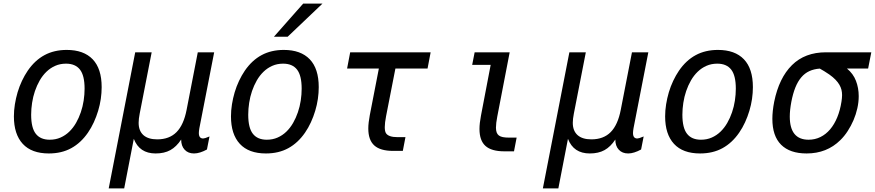

<svg xmlns="http://www.w3.org/2000/svg" viewBox="-20 -837 4856 1065"><path d="M251 14.2Q155.3 14.2 106.2 -39.1Q57.1 -92.3 57.1 -191.4Q57.1 -224.1 62.5 -258.1Q67.9 -292 77.6 -325Q87.4 -357.9 101.8 -388.4Q116.2 -418.9 133.8 -444.8Q173.3 -502.4 226.8 -531.2Q280.3 -560.1 350.1 -560.1Q444.3 -560.1 494.1 -508.1Q543.9 -456.1 543.9 -353.5Q543.9 -321.8 539.1 -288.3Q534.2 -254.9 524.4 -222.4Q514.6 -189.9 500.5 -158.9Q486.3 -127.9 467.8 -101.1Q428.7 -44.4 375.2 -15.1Q321.8 14.2 251 14.2ZM255.9 -62Q288.6 -62 315.7 -74Q342.8 -85.9 364.3 -106.7Q385.7 -127.4 401.6 -155Q417.5 -182.6 428.2 -214.1Q439 -245.6 444.1 -279.3Q449.2 -313 449.2 -345.2Q449.2 -418 423.6 -450.9Q397.9 -483.9 346.2 -483.9Q313.5 -483.9 286.4 -471.9Q259.3 -460 237.8 -439.2Q216.3 -418.5 200.4 -390.9Q184.6 -363.3 173.8 -331.8Q163.1 -300.3 158 -266.6Q152.8 -232.9 152.8 -200.7Q152.8 -127.9 178.5 -95Q204.1 -62 255.9 -62Z M730 -546.9H821.3L754.9 -207Q749 -176.8 749 -155.8Q749 -111.3 775.4 -87.6Q801.8 -64 852.1 -64Q919.4 -64 959.2 -104.2Q999 -144.5 1015.1 -228L1077.1 -546.9H1168L1085.9 -126Q1084.5 -117.2 1083.7 -110.8Q1083 -104.5 1083 -99.1Q1083 -68.8 1106.9 -68.8Q1110.4 -68.8 1119.1 -71.3Q1126 -73.2 1142.1 -80.1L1127.9 -7.8Q1108.4 2.9 1090.3 8.5Q1072.3 14.2 1056.2 14.2Q1023.4 14.2 1004.2 -6.6Q984.9 -27.3 984.9 -63Q958.5 -22.9 925 -4.4Q891.6 14.2 843.3 14.2Q753.4 14.2 722.2 -66.9L668.9 208H583Z M1661.6 -816.9H1768.6L1575.7 -633.3H1499.5ZM1455.1 14.2Q1359.4 14.2 1310.3 -39.1Q1261.2 -92.3 1261.2 -191.4Q1261.2 -224.1 1266.6 -258.1Q1272 -292 1281.7 -325Q1291.5 -357.9 1305.9 -388.4Q1320.3 -418.9 1337.9 -444.8Q1377.4 -502.4 1430.9 -531.2Q1484.4 -560.1 1554.2 -560.1Q1648.4 -560.1 1698.2 -508.1Q1748 -456.1 1748 -353.5Q1748 -321.8 1743.2 -288.3Q1738.3 -254.9 1728.5 -222.4Q1718.8 -189.9 1704.6 -158.9Q1690.4 -127.9 1671.9 -101.1Q1632.8 -44.4 1579.3 -15.1Q1525.9 14.2 1455.1 14.2ZM1460 -62Q1492.7 -62 1519.8 -74Q1546.9 -85.9 1568.4 -106.7Q1589.8 -127.4 1605.7 -155Q1621.6 -182.6 1632.3 -214.1Q1643.1 -245.6 1648.2 -279.3Q1653.3 -313 1653.3 -345.2Q1653.3 -418 1627.7 -450.9Q1602.1 -483.9 1550.3 -483.9Q1517.6 -483.9 1490.5 -471.9Q1463.4 -460 1441.9 -439.2Q1420.4 -418.5 1404.5 -390.9Q1388.7 -363.3 1377.9 -331.8Q1367.2 -300.3 1362.1 -266.6Q1356.9 -232.9 1356.9 -200.7Q1356.9 -127.9 1382.6 -95Q1408.2 -62 1460 -62Z M2160.6 0Q2089.8 0 2056.4 -30Q2022.9 -60.1 2022.9 -124Q2022.9 -140.6 2025.1 -158.9Q2027.3 -177.2 2031.2 -198.2L2081.5 -457H1905.3L1922.4 -546.9H2368.7L2351.6 -457H2173.3L2121.6 -192.9Q2114.3 -155.3 2114.3 -131.8Q2114.3 -110.4 2120.1 -99.6Q2133.3 -76.2 2186 -76.2H2229L2214.4 0H2160.6Z M2777.3 2.4Q2706.5 2.4 2673.1 -27.3Q2639.6 -57.1 2639.6 -121.6Q2639.6 -152.8 2647.9 -195.8L2701.7 -477.1H2599.1L2612.8 -546.9H2807.1L2738.3 -190.4Q2731 -152.8 2731 -129.4Q2731 -113.3 2734.9 -102.5Q2738.8 -91.8 2747.3 -85.4Q2755.9 -79.1 2769.5 -76.4Q2783.2 -73.7 2802.7 -73.7H2845.7L2831.1 2.4H2777.3Z M3138.2 -546.9H3229.5L3163.1 -207Q3157.2 -176.8 3157.2 -155.8Q3157.2 -111.3 3183.6 -87.6Q3210 -64 3260.3 -64Q3327.6 -64 3367.4 -104.2Q3407.2 -144.5 3423.3 -228L3485.4 -546.9H3576.2L3494.1 -126Q3492.7 -117.2 3491.9 -110.8Q3491.2 -104.5 3491.2 -99.1Q3491.2 -68.8 3515.1 -68.8Q3518.6 -68.8 3527.3 -71.3Q3534.2 -73.2 3550.3 -80.1L3536.1 -7.8Q3516.6 2.9 3498.5 8.5Q3480.5 14.2 3464.4 14.2Q3431.6 14.2 3412.4 -6.6Q3393.1 -27.3 3393.1 -63Q3366.7 -22.9 3333.3 -4.4Q3299.8 14.2 3251.5 14.2Q3161.6 14.2 3130.4 -66.9L3077.1 208H2991.2Z M3863.3 14.2Q3767.6 14.2 3718.5 -39.1Q3669.4 -92.3 3669.4 -191.4Q3669.4 -224.1 3674.8 -258.1Q3680.2 -292 3689.9 -325Q3699.7 -357.9 3714.1 -388.4Q3728.5 -418.9 3746.1 -444.8Q3785.6 -502.4 3839.1 -531.2Q3892.6 -560.1 3962.4 -560.1Q4056.6 -560.1 4106.4 -508.1Q4156.2 -456.1 4156.2 -353.5Q4156.2 -321.8 4151.4 -288.3Q4146.5 -254.9 4136.7 -222.4Q4127 -189.9 4112.8 -158.9Q4098.6 -127.9 4080.1 -101.1Q4041 -44.4 3987.5 -15.1Q3934.1 14.2 3863.3 14.2ZM3868.2 -62Q3900.9 -62 3928 -74Q3955.1 -85.9 3976.6 -106.7Q3998 -127.4 4013.9 -155Q4029.8 -182.6 4040.5 -214.1Q4051.3 -245.6 4056.4 -279.3Q4061.5 -313 4061.5 -345.2Q4061.5 -418 4035.9 -450.9Q4010.3 -483.9 3958.5 -483.9Q3925.8 -483.9 3898.7 -471.9Q3871.6 -460 3850.1 -439.2Q3828.6 -418.5 3812.7 -390.9Q3796.9 -363.3 3786.1 -331.8Q3775.4 -300.3 3770.3 -266.6Q3765.1 -232.9 3765.1 -200.7Q3765.1 -127.9 3790.8 -95Q3816.4 -62 3868.2 -62Z M4454.1 14.2Q4361.3 14.2 4312.7 -34.2Q4264.2 -82.5 4264.2 -177.7Q4264.2 -220.7 4274.4 -272.9Q4301.3 -404.8 4373 -475.8Q4444.8 -546.9 4561.5 -546.9H4813L4795.4 -457H4677.7Q4712.9 -428.2 4728 -388.4Q4743.2 -348.6 4743.2 -303.7Q4743.2 -270.5 4735.6 -236.6Q4728 -202.6 4714.4 -170.7Q4700.7 -138.7 4682.1 -110.1Q4663.6 -81.5 4641.1 -59.6Q4566.4 14.2 4454.1 14.2ZM4465.3 -62Q4500.5 -62 4530.8 -76.9Q4561 -91.8 4584.5 -119.4Q4607.9 -147 4624 -186Q4640.1 -225.1 4647.5 -272.9Q4648.9 -282.7 4649.9 -291.7Q4650.9 -300.8 4650.9 -309.6Q4650.9 -324.7 4647.5 -338.9Q4644 -353 4636 -366.9Q4627.9 -380.9 4614.3 -395Q4600.6 -409.2 4580.1 -423.8Q4564.9 -434.6 4552 -442.1Q4539.1 -449.7 4527.3 -456.5Q4494.6 -454.1 4469.2 -442.4Q4443.8 -430.7 4424.6 -408Q4405.3 -385.3 4391.8 -351.8Q4378.4 -318.4 4369.6 -272.9Q4360.8 -226.6 4360.8 -190.4Q4360.8 -62 4465.3 -62Z"/></svg>

Font: Hack
Style: Italic
Weight: 400
Italic angle: -11°
Monospace: yes
Designer: Christopher Simpkins
Foundry: Christopher Simpkins
Version: Version 2.019; ttfautohint (v1.4.1) -l 4 -r 80 -G 350 -x 0 -